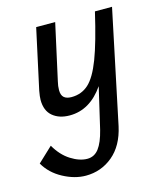

<svg xmlns="http://www.w3.org/2000/svg" viewBox="-139 -498 738 868"><g transform="rotate(-15 230.0 -64.5)"><path d="M356 111Q337 198 282.5 243.5Q228 289 156 289Q104 289 50 260Q-4 231 -32 182L37 117Q65 166 105.5 191.5Q146 217 182 217Q215 217 236 189.5Q257 162 271 106L316 -87Q251 7 156 7Q107 7 76.5 -18.5Q46 -44 46 -95Q46 -110 51 -137L112 -418H201L143 -155Q138 -135 138 -116Q138 -92 150 -81.5Q162 -71 185 -71Q232 -71 265 -101Q298 -131 326.5 -205.5Q355 -280 387 -418H467Z"/></g></svg>

Font: Ysabeau Infant Semibold
Style: Italic
Weight: 600
Italic angle: -12°
Designer: Christian Thalmann (Catharsis Fonts)
Version: Version 0.003